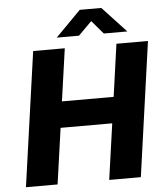

<svg xmlns="http://www.w3.org/2000/svg" viewBox="-60 -974 887 1028"><g transform="rotate(-5 383.0 -460.5)"><path d="M37.5 0 139.5 -723H309.5L269.5 -441H547.5L587 -723H756.5L655 0H485L527.5 -300.5H250L207.5 0ZM271.5 -783.5 407 -921H523L651 -783.5H524.5L463 -855.5L391 -783.5Z"/></g></svg>

Font: Public Sans Thin ExtraBold
Style: Italic
Weight: 800
Italic angle: -8°
Version: Version 2.001